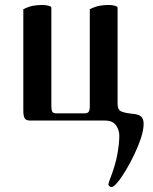

<svg xmlns="http://www.w3.org/2000/svg" viewBox="-20 -486 616 774"><path d="M74 -41V-449Q97 -460 114.5 -463Q132 -466 152 -466Q163 -466 175 -463Q187 -460 187 -455V-58Q187 -42 191 -35.5Q195 -29 208 -29H320Q333 -29 337.5 -35.5Q342 -42 342 -58V-449Q365 -460 382.5 -463Q400 -466 420 -466Q431 -466 442.5 -463Q454 -460 454 -455V-67Q454 -43 469.5 -36.5Q485 -30 517 -27Q538 -25 548.5 -16.5Q559 -8 559 14Q559 37 548.5 69.5Q538 102 521.5 136.5Q505 171 487 201Q469 231 453.5 249.5Q438 268 430 268Q425 268 421 264.5Q417 261 417 258Q417 253 423 237Q445 181 453 136.5Q461 92 461 61Q461 38 447.5 19Q434 0 403 0H102Q86 0 80 -8.5Q74 -17 74 -41Z"/></svg>

Font: Monomakh
Style: Regular
Weight: 400
Version: Version 1.200; ttfautohint (v1.8.4.7-5d5b)